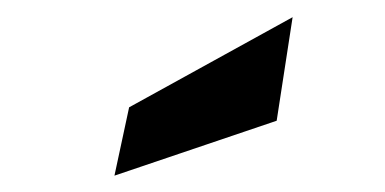

<svg xmlns="http://www.w3.org/2000/svg" viewBox="-20 -780 459 229"><path d="M116.5 -570.5 134 -652 329 -759.5 310 -636Z"/></svg>

Font: Cabin
Style: Bold Italic
Weight: 700
Width: 4
Italic angle: -10°
Designer: Pablo Impallari
Foundry: Pablo Impallari. http://www.impallari.com Igino Marini. http://www.ikern.com
Version: Version 3.001